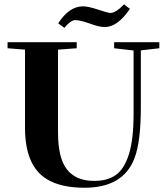

<svg xmlns="http://www.w3.org/2000/svg" viewBox="-20 -859 775 892"><path d="M466.8 -733.4Q439.9 -733.4 397.5 -749.5Q350.6 -765.6 330.1 -765.6Q308.6 -765.6 278.8 -729.5L250.5 -750.5Q300.8 -829.6 366.2 -829.6Q389.6 -829.6 435.1 -814.5Q483.4 -798.8 492.7 -798.8Q518.1 -798.8 556.2 -838.9L583.5 -817.9Q526.4 -733.4 466.8 -733.4ZM372.6 13.2Q262.2 13.2 197.3 -26.9Q96.2 -88.4 96.2 -265.6V-628.4L15.1 -634.8V-663.1H336.4V-634.8L249.5 -628.4V-244.1Q249.5 -124.5 291.3 -71.5Q333 -18.6 417.5 -18.6Q480.5 -18.6 519.5 -47.1Q558.6 -75.7 579.6 -144.8Q600.6 -213.9 600.6 -329.1V-624.5L510.3 -634.8V-663.1H720.2V-634.8L634.3 -625V-361.8Q634.3 -200.7 605 -124.5Q553.2 13.2 372.6 13.2Z"/></svg>

Font: Elstob
Style: Bold
Weight: 700
Designer: Peter S. Baker
Version: Version 1.015